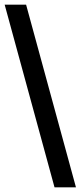

<svg xmlns="http://www.w3.org/2000/svg" viewBox="-20 -756 346 824"><path d="M306 48H214L0 -736H92Z"/></svg>

Font: Archivo SemiBold Expanded SemiBold
Style: Regular
Weight: 600
Width: 7
Version: Version 2.001